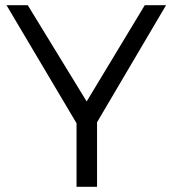

<svg xmlns="http://www.w3.org/2000/svg" viewBox="-20 -720 665 740"><path d="M5 -700H87L314 -329L538 -700H620L320 -191H307ZM275 -288H354V0H275Z"/></svg>

Font: Alexandria Light
Style: Regular
Weight: 300
Designer: Mohamed Gaber
Foundry: Kief Type Foundry
Version: Version 5.100